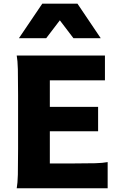

<svg xmlns="http://www.w3.org/2000/svg" viewBox="-20 -1011 649 1031"><path d="M506.8 -437V-306.2H247.6V-133.3H371.6Q450.7 -133.3 491.7 -134.5Q532.7 -135.7 558.1 -140.6V0H69.8Q74.7 -26.4 75.9 -73.7Q77.1 -121.1 77.1 -212.4V-500.5Q77.1 -591.8 75.9 -639.2Q74.7 -686.5 69.8 -712.9H543.5V-579.6H247.6V-437ZM81.5 -805.7 207 -991.2H396L521 -805.7H374.5L301.3 -901.9L228 -805.7Z"/></svg>

Font: Lesson One Extra
Style: Regular
Weight: 800
Designer: But Ko, Victor Gaultney, Annie Olsen, Julie Remington, Don Collingsworth, Eric Hays, Becca Hirsbrunner
Version: Version 1.100